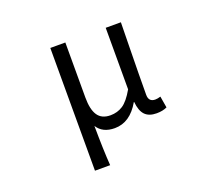

<svg xmlns="http://www.w3.org/2000/svg" viewBox="-122 -717 1245 1091"><g transform="rotate(-20 500.0 -172.0)"><path d="M277.3 199.2V-543H368.2V-210Q368.2 -137.7 392.1 -102.1Q416 -66.4 468.8 -66.4Q510.7 -66.4 543.9 -87.9Q577.1 -109.4 612.3 -170.9V-543H704.1Q703.1 -493.2 701.7 -401.4Q700.2 -309.6 699.2 -236.8Q698.2 -164.1 698.2 -106.4Q698.2 -63.5 738.3 -63.5Q752 -63.5 770.5 -69.3L782.2 0Q756.8 12.7 718.8 12.7Q672.9 12.7 648.9 -12.2Q625 -37.1 620.1 -91.8H618.2Q559.6 10.7 466.8 10.7Q393.6 10.7 361.3 -41Q362.3 105.5 369.1 199.2Z"/></g></svg>

Font: GenEi Gothic M Regular
Style: Regular
Weight: 400
Designer: o_tamon (Modified); [Source Han Sans]
Ryoko NISHIZUKA  (kana & ideographs); Paul D. Hunt (Latin, Greek & Cyrillic); Wenl
Version: Version 1.1a;Original Version 1.004